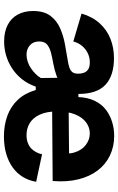

<svg xmlns="http://www.w3.org/2000/svg" viewBox="168 -753 601 977"><g transform="rotate(90 468.5 -264.5)"><path d="M191 15Q142 15 107 -3Q72 -21 54 -54.5Q36 -88 36 -132Q36 -188 60.5 -220.5Q85 -253 124 -270Q163 -287 205.5 -294.5Q248 -302 283 -308Q310 -312 325 -317.5Q340 -323 347.5 -333Q355 -343 355 -362Q355 -378 350 -391.5Q345 -405 332.5 -413Q320 -421 297 -421Q272 -421 250.5 -410.5Q229 -400 213.5 -381.5Q198 -363 191 -337L49 -379Q65 -434 98.5 -471Q132 -508 177.5 -526Q223 -544 276 -544Q320 -544 354.5 -533Q389 -522 412 -500Q435 -478 446.5 -444Q458 -410 458 -363H474Q476 -411 493 -446Q510 -481 538 -502.5Q566 -524 600.5 -534.5Q635 -545 672 -545Q726 -545 771 -523.5Q816 -502 847 -461.5Q878 -421 892.5 -363Q907 -305 901 -232L498 -229V-313L832 -316L751 -243Q768 -303 756 -342Q744 -381 717 -401Q690 -421 659 -421Q628 -421 602.5 -402Q577 -383 562 -346Q547 -309 547 -256Q547 -201 563.5 -166Q580 -131 607 -115Q634 -99 667 -99Q690 -99 707 -105.5Q724 -112 735.5 -123Q747 -134 754.5 -148.5Q762 -163 765 -178L905 -148Q899 -111 880.5 -80.5Q862 -50 832 -28.5Q802 -7 762.5 4.5Q723 16 674 16Q617 16 569 -1.5Q521 -19 487.5 -55Q454 -91 438 -146H421Q406 -104 381.5 -74Q357 -44 325.5 -24Q294 -4 260 5.5Q226 15 191 15ZM258 -99Q276 -99 294 -105Q312 -111 327.5 -121.5Q343 -132 356 -145Q369 -158 377 -172L375 -327L420 -286Q396 -263 366 -252Q336 -241 305 -235.5Q274 -230 248.5 -223.5Q223 -217 207 -204Q191 -191 191 -163Q191 -133 210.5 -116Q230 -99 258 -99Z"/></g></svg>

Font: Bricolage Grotesque 96pt ExtraBold ExtraBold
Style: Regular
Weight: 800
Version: Version 1.001;gftools[0.9.33.dev8+g029e19f]